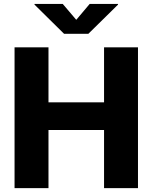

<svg xmlns="http://www.w3.org/2000/svg" viewBox="-20 -972 788 992"><path d="M55.2 0V-727.5H230.5V-443.4H517.6V-727.5H692.9V0H517.6V-300.3H230.5V0ZM304.2 -951.7 374 -869.6 443.4 -951.7H589.8V-948.2L436.5 -797.4H311L158.2 -948.2V-951.7Z"/></svg>

Font: Inter Extra Bold
Style: Regular
Weight: 800
Designer: Rasmus Andersson
Foundry: rsms
Version: Version 4.000;git-3c8e0fc